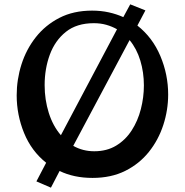

<svg xmlns="http://www.w3.org/2000/svg" viewBox="-20 -808 852 886"><path d="M215 58 148 29 193 -57Q125 -111 91 -194.5Q57 -278 57 -368Q57 -441 79 -510.5Q101 -580 145 -636Q189 -692 254 -725.5Q319 -759 405 -759Q446 -759 482 -751Q518 -743 549 -729L581 -788L651 -760L614 -690Q684 -635 720 -549.5Q756 -464 756 -372Q756 -300 733.5 -231Q711 -162 667 -107Q623 -52 558 -19.5Q493 13 407 13Q364 13 326 5Q288 -3 255 -19ZM186 -415Q186 -348 205 -287.5Q224 -227 261 -184L520 -673Q497 -686 470.5 -693.5Q444 -701 413 -701Q334 -701 284 -661Q234 -621 210 -556Q186 -491 186 -415ZM415 -110Q473 -110 516 -136Q559 -162 587.5 -206Q616 -250 630 -304.5Q644 -359 644 -414Q644 -474 627.5 -528.5Q611 -583 578 -623L318 -135Q362 -110 415 -110Z"/></svg>

Font: Marhey
Style: Regular
Weight: 400
Designer: Nur Syamsi & Bustanul Arifin
Foundry: Namelatype
Version: Version 1.000; ttfautohint (v1.8.4.7-5d5b)